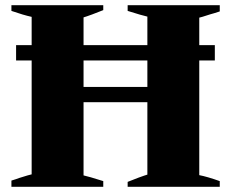

<svg xmlns="http://www.w3.org/2000/svg" viewBox="-20 -720 891 740"><path d="M791 -665Q751 -652 748 -652V-546H808V-487H748V-45Q779 -39 827 -22V0H472V-19Q525 -40 535.5 -43Q546 -46 548 -47V-326H302V-44Q321 -40 378 -22V0H24V-24Q44 -30 54 -34Q95 -47 102 -48V-487H42V-546H102V-655Q70 -662 24 -678V-700H378V-681Q325 -660 314.5 -657Q304 -654 302 -653V-546H548V-656Q529 -660 472 -678V-700H827V-676Q803 -668 791 -665ZM548 -487H302V-385H548Z"/></svg>

Font: Trirong Black
Style: Regular
Weight: 900
Designer: Katatrad Team
Foundry: CadsonDemak
Version: Version 1.001